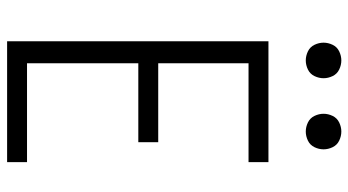

<svg xmlns="http://www.w3.org/2000/svg" viewBox="-240 -740 980 540"><g transform="rotate(90 250.0 -470.0)"><path d="M96 0V-735H436V-679H158V-425H380V-369H158V-56H436V0ZM150 -840Q137 -840 124.5 -846Q112 -852 106 -864.5Q100 -877 100 -890Q100 -903 106 -915.5Q112 -928 124.5 -934Q137 -940 150 -940Q163 -940 175.5 -934Q188 -928 194 -915.5Q200 -903 200 -890Q200 -877 194 -864.5Q188 -852 175.5 -846Q163 -840 150 -840ZM350 -840Q337 -840 324.5 -846Q312 -852 306 -864.5Q300 -877 300 -890Q300 -903 306 -915.5Q312 -928 324.5 -934Q337 -940 350 -940Q363 -940 375.5 -934Q388 -928 394 -915.5Q400 -903 400 -890Q400 -877 394 -864.5Q388 -852 375.5 -846Q363 -840 350 -840Z"/></g></svg>

Font: Iosevka SS01 Light
Style: Regular
Weight: 300
Monospace: yes
Designer: Belleve Invis
Foundry: Belleve Invis
Version: 2.3.3; ttfautohint (v1.8.3)